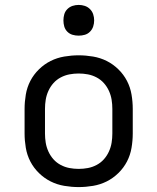

<svg xmlns="http://www.w3.org/2000/svg" viewBox="-20 -753 640 781"><path d="M300 8Q271 8 241.5 3Q212 -2 186 -15Q160 -28 138.5 -49Q117 -70 103.5 -96Q90 -122 85 -151.5Q80 -181 80 -210V-310Q80 -339 85 -368.5Q90 -398 103.5 -424Q117 -450 138.5 -471Q160 -492 186 -505Q212 -518 241.5 -523Q271 -528 300 -528Q329 -528 358.5 -523Q388 -518 414 -505Q440 -492 461.5 -471Q483 -450 496.5 -424Q510 -398 515 -368.5Q520 -339 520 -310V-210Q520 -181 515 -151.5Q510 -122 496.5 -96Q483 -70 461.5 -49Q440 -28 414 -15Q388 -2 358.5 3Q329 8 300 8ZM300 -66Q319 -66 337.5 -69.5Q356 -73 373 -82Q390 -91 402.5 -105Q415 -119 423 -136.5Q431 -154 434 -172.5Q437 -191 437 -210V-310Q437 -329 434 -347.5Q431 -366 423 -383.5Q415 -401 402.5 -415Q390 -429 373 -438Q356 -447 337.5 -450.5Q319 -454 300 -454Q281 -454 262.5 -450.5Q244 -447 227 -438Q210 -429 197.5 -415Q185 -401 177 -383.5Q169 -366 166 -347.5Q163 -329 163 -310V-210Q163 -191 166 -172.5Q169 -154 177 -136.5Q185 -119 197.5 -105Q210 -91 227 -82Q244 -73 262.5 -69.5Q281 -66 300 -66ZM300 -608Q287 -608 275 -611.5Q263 -615 254 -624Q245 -633 241.5 -645Q238 -657 238 -670Q238 -683 241.5 -695Q245 -707 254 -716Q263 -725 275 -729Q287 -733 300 -733Q313 -733 325 -729Q337 -725 346 -716Q355 -707 359 -695Q363 -683 363 -670Q363 -657 359 -645Q355 -633 346 -624Q337 -615 325 -611.5Q313 -608 300 -608Z"/></svg>

Font: R Plex Mono
Style: Regular
Weight: 400
Monospace: yes
Designer: Belleve Invis
Foundry: Belleve Invis
Version: Version 31.8.0